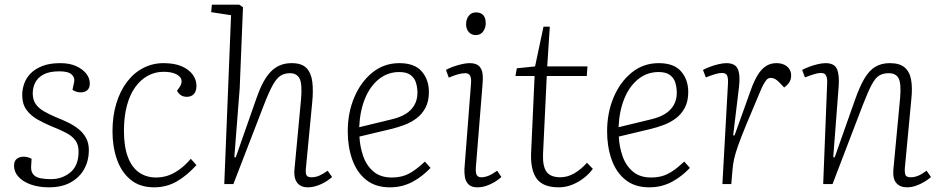

<svg xmlns="http://www.w3.org/2000/svg" viewBox="-20 -787 4018 821"><path d="M198 -21Q246 -21 281 -50Q316 -79 316 -139Q316 -168 302.5 -186.5Q289 -205 263.5 -218.5Q238 -232 200 -247Q169 -260 140.5 -276Q112 -292 93.5 -317Q75 -342 75 -381Q75 -404 83 -428Q91 -452 110 -472Q129 -492 160.5 -504.5Q192 -517 238 -517Q277 -517 305 -504.5Q333 -492 348.5 -472.5Q364 -453 364 -430Q364 -411 353.5 -401.5Q343 -392 325 -392Q315 -392 306 -395Q297 -398 290 -403L297 -436Q301 -455 286.5 -468.5Q272 -482 234 -482Q191 -482 166 -468.5Q141 -455 130.5 -433.5Q120 -412 120 -388Q120 -362 131.5 -344Q143 -326 165.5 -312.5Q188 -299 221 -285Q247 -275 271.5 -263Q296 -251 316 -235Q336 -219 348 -197Q360 -175 360 -144Q360 -101 340.5 -65Q321 -29 283 -7.5Q245 14 189 14Q146 14 112 2Q78 -10 59 -31Q40 -52 40 -78Q40 -99 52 -108Q64 -117 81 -117Q90 -117 99 -114.5Q108 -112 115 -108L113 -73Q112 -48 129.5 -34.5Q147 -21 198 -21Z M679 -517Q726 -517 757 -503.5Q788 -490 804 -468Q820 -446 820 -420Q820 -397 809 -385Q798 -373 779 -373Q764 -373 753.5 -380Q743 -387 737 -399L747 -413Q760 -432 755.5 -447Q751 -462 731 -471Q711 -480 679 -480Q643 -480 612 -463Q581 -446 558 -414Q535 -382 522.5 -335Q510 -288 510 -228Q510 -161 526.5 -116.5Q543 -72 574 -50Q605 -28 648 -28Q672 -28 696 -35.5Q720 -43 745.5 -61Q771 -79 796 -108L820 -81Q800 -59 779 -41.5Q758 -24 736.5 -11.5Q715 1 690.5 7.5Q666 14 639 14Q578 14 538.5 -18.5Q499 -51 480 -105.5Q461 -160 461 -225Q461 -291 477.5 -345Q494 -399 523.5 -437.5Q553 -476 593 -496.5Q633 -517 679 -517Z M1400 -30Q1392 -23 1380.5 -15Q1369 -7 1355 -0.5Q1341 6 1326.5 10Q1312 14 1297 14Q1274 14 1260.5 4Q1247 -6 1242 -23Q1237 -40 1239 -61L1267 -360Q1273 -426 1261.5 -450Q1250 -474 1220 -474Q1197 -474 1180 -463.5Q1163 -453 1146.5 -423.5Q1130 -394 1108 -337L978 0H939L968 -722L883 -735L886 -767H1003L1019 -756L1005 -410L982 -115L988 -114L1077 -368Q1089 -403 1103.5 -431Q1118 -459 1135.5 -478Q1153 -497 1175.5 -507Q1198 -517 1227 -517Q1271 -517 1291 -495.5Q1311 -474 1315.5 -436.5Q1320 -399 1315 -349L1288 -67Q1286 -45 1291 -37Q1296 -29 1312 -29Q1330 -29 1346.5 -36.5Q1363 -44 1381 -57Z M1688 -517Q1753 -517 1783.5 -481.5Q1814 -446 1814 -394Q1814 -354 1799.5 -326.5Q1785 -299 1761 -281Q1737 -263 1708.5 -252.5Q1680 -242 1651 -235L1517 -203Q1519 -160 1533 -119.5Q1547 -79 1577 -53.5Q1607 -28 1655 -28Q1680 -28 1702 -34Q1724 -40 1747 -55.5Q1770 -71 1797 -96L1821 -69Q1805 -52 1786 -37Q1767 -22 1746 -10.5Q1725 1 1700.5 7.5Q1676 14 1647 14Q1585 14 1545 -18.5Q1505 -51 1486 -105.5Q1467 -160 1467 -225Q1467 -305 1495 -371Q1523 -437 1572.5 -477Q1622 -517 1688 -517ZM1765 -390Q1765 -412 1759 -432.5Q1753 -453 1736 -466Q1719 -479 1687 -479Q1638 -479 1600 -448.5Q1562 -418 1540.5 -365Q1519 -312 1516 -243L1656 -277Q1690 -285 1714 -299.5Q1738 -314 1751.5 -337Q1765 -360 1765 -390Z M1994 -429Q1996 -451 1990.5 -462.5Q1985 -474 1969 -474Q1955 -474 1937.5 -469Q1920 -464 1899 -455L1887 -488Q1906 -499 1937 -508Q1968 -517 1988 -517Q2016 -517 2028.5 -504.5Q2041 -492 2043.5 -471Q2046 -450 2043 -422L2015 -74Q2013 -48 2018.5 -38.5Q2024 -29 2038 -29Q2053 -29 2069 -35.5Q2085 -42 2106 -57L2124 -30Q2112 -19 2095.5 -9Q2079 1 2060 7.5Q2041 14 2021 14Q1996 14 1983.5 1.5Q1971 -11 1968 -29.5Q1965 -48 1966 -66ZM1973 -683Q1973 -705 1984.5 -719.5Q1996 -734 2015 -734Q2029 -734 2038.5 -728.5Q2048 -723 2052.5 -712.5Q2057 -702 2057 -687Q2057 -668 2046 -652.5Q2035 -637 2014 -637Q1996 -637 1984.5 -650Q1973 -663 1973 -683Z M2190 -495 2268 -503 2304 -673H2331L2320 -503H2492L2489 -462H2318L2302 -128Q2300 -76 2317 -52.5Q2334 -29 2376 -29Q2407 -29 2436 -46Q2465 -63 2490 -91L2515 -65Q2499 -43 2475.5 -25Q2452 -7 2425 3.5Q2398 14 2369 14Q2302 14 2275 -23Q2248 -60 2251 -133L2266 -462H2184Z M2797 -517Q2862 -517 2892.5 -481.5Q2923 -446 2923 -394Q2923 -354 2908.5 -326.5Q2894 -299 2870 -281Q2846 -263 2817.5 -252.5Q2789 -242 2760 -235L2626 -203Q2628 -160 2642 -119.5Q2656 -79 2686 -53.5Q2716 -28 2764 -28Q2789 -28 2811 -34Q2833 -40 2856 -55.5Q2879 -71 2906 -96L2930 -69Q2914 -52 2895 -37Q2876 -22 2855 -10.5Q2834 1 2809.5 7.5Q2785 14 2756 14Q2694 14 2654 -18.5Q2614 -51 2595 -105.5Q2576 -160 2576 -225Q2576 -305 2604 -371Q2632 -437 2681.5 -477Q2731 -517 2797 -517ZM2874 -390Q2874 -412 2868 -432.5Q2862 -453 2845 -466Q2828 -479 2796 -479Q2747 -479 2709 -448.5Q2671 -418 2649.5 -365Q2628 -312 2625 -243L2765 -277Q2799 -285 2823 -299.5Q2847 -314 2860.5 -337Q2874 -360 2874 -390Z M3093 -432Q3094 -449 3090 -462Q3086 -475 3066 -475Q3055 -475 3038 -470Q3021 -465 2998 -456L2986 -488Q2997 -494 3015 -501Q3033 -508 3052.5 -512.5Q3072 -517 3086 -517Q3124 -517 3135 -491.5Q3146 -466 3140 -415L3115 -208H3121L3192 -406Q3205 -442 3220.5 -467Q3236 -492 3255.5 -504.5Q3275 -517 3300 -517Q3319 -517 3333 -510.5Q3347 -504 3355 -492Q3363 -480 3363 -464Q3363 -446 3354 -433.5Q3345 -421 3333 -413L3310 -437Q3302 -445 3293.5 -449.5Q3285 -454 3276 -454Q3271 -454 3266 -452Q3261 -450 3256 -443.5Q3251 -437 3245 -426.5Q3239 -416 3232 -399Q3194 -310 3171 -254Q3148 -198 3136 -164Q3124 -130 3119 -107Q3114 -84 3112 -59L3107 0H3069Z M3961 -30Q3950 -20 3932.5 -9.5Q3915 1 3896 7.5Q3877 14 3858 14Q3829 14 3813 -4Q3797 -22 3800 -61L3829 -369Q3834 -428 3823 -451Q3812 -474 3780 -474Q3756 -474 3739.5 -464Q3723 -454 3707.5 -425Q3692 -396 3669 -337L3540 0H3500L3517 -432Q3518 -452 3512.5 -463.5Q3507 -475 3490 -475Q3479 -475 3462 -470Q3445 -465 3422 -456L3410 -488Q3421 -494 3439 -501Q3457 -508 3476.5 -512.5Q3496 -517 3510 -517Q3548 -517 3559 -491.5Q3570 -466 3566 -415L3543 -115L3549 -114L3636 -360Q3656 -417 3676.5 -451.5Q3697 -486 3723 -501.5Q3749 -517 3785 -517Q3827 -517 3848.5 -498.5Q3870 -480 3876 -445.5Q3882 -411 3877 -364L3849 -67Q3848 -48 3852 -38.5Q3856 -29 3875 -29Q3890 -29 3906 -35.5Q3922 -42 3942 -57Z"/></svg>

Font: Literata ExtraLight
Style: Italic
Weight: 250
Italic angle: -2°
Designer: Latin by Veronika Burian and Jose Scaglione. Greek by Irene Vlachou. Cyrillic by Vera Evstafieva
Foundry: TypeTogether
Version: Version 3.002